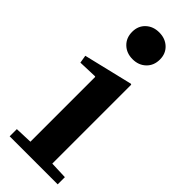

<svg xmlns="http://www.w3.org/2000/svg" viewBox="-256 -803 831 831"><g transform="rotate(45 159.5 -388.0)"><path d="M229 -532 233 -530V-47L313 -44V0H19V-44L99 -47V-443L97 -445L10 -442L4 -478ZM74 -695Q74 -731 98 -753.5Q122 -776 159 -776Q196 -776 220 -753.5Q244 -731 244 -695Q244 -658 220 -635Q196 -612 159 -612Q122 -612 98 -635Q74 -658 74 -695Z"/></g></svg>

Font: Minipax
Style: Bold
Weight: 600
Designer: Raphaël Ronot, Igor Stepanchenko (Cyrillic)
Foundry: steppetype
Version: Version 1.002